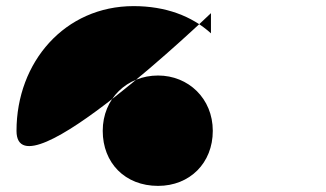

<svg xmlns="http://www.w3.org/2000/svg" viewBox="-20 -813 1065 628"><path d="M34 -385C34 -160 670 -770 670 -770V-704C607 -761 521 -793 417 -793C192 -793 34 -610 34 -385ZM316 -385C316 -491 396 -566 497 -566C596 -566 676 -491 676 -385C676 -280 601 -205 497 -205C389 -205 316 -280 316 -385Z"/></svg>

Font: Hussar Dziwak
Style: Regular
Weight: 400
Version: Version 1.022